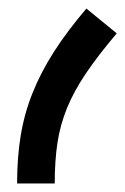

<svg xmlns="http://www.w3.org/2000/svg" viewBox="-20 -429 293 449"><path d="M20 0Q20 -61 28.5 -112.5Q37 -164 56.5 -212.5Q76 -261 106.5 -308.5Q137 -356 182 -409L253 -351Q209 -299 181 -257.5Q153 -216 137 -177Q121 -138 114.5 -96Q108 -54 108 0Z"/></svg>

Font: IBM Plex Sans Arabic Text
Style: Regular
Weight: 450
Designer: Mike Abbink, Paul van der Laan, Pieter van Rosmalen, Wael Morcos, Khajak Apelian
Foundry: Bold Monday
Version: Version 1.2